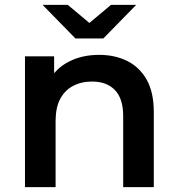

<svg xmlns="http://www.w3.org/2000/svg" viewBox="-20 -764 725 784"><path d="M385 -540Q449 -540 499.5 -515Q550 -490 579 -438.5Q608 -387 608 -306V0H483V-290Q483 -361 449.5 -396Q416 -431 356 -431Q312 -431 278 -413Q244 -395 225.5 -359.5Q207 -324 207 -270V0H82V-534H201V-390L180 -434Q208 -485 261.5 -512.5Q315 -540 385 -540ZM288 -607 154 -744H257L393 -630H297L433 -744H536L402 -607Z"/></svg>

Font: MOST Montserrat SemiBold
Style: Regular
Weight: 600
Designer: Julieta Ulanovsky
Foundry: Julieta Ulanovsky
Version: Version 8.000;March 11, 2024;FontCreator 15.0.0.2926 64-bit